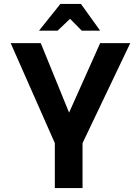

<svg xmlns="http://www.w3.org/2000/svg" viewBox="-20 -950 696 970"><path d="M177 -795 285 -930H389L486 -795H393L334 -855L271 -795ZM397 0H257V-227L34 -732H186L329 -381L486 -732H638L397 -227Z"/></svg>

Font: Mina
Style: Bold
Weight: 700
Version: Version 1.000